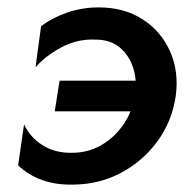

<svg xmlns="http://www.w3.org/2000/svg" viewBox="-20 -490 510 519"><path d="M141 -272 128 -189H370L436 -272ZM345 -230Q337 -187 313 -152.5Q289 -118 253.5 -97.5Q218 -77 175 -77Q129 -76 95 -97.5Q61 -119 45 -154L29 -43Q56 -17 93.5 -3.5Q131 10 176 9Q247 9 306.5 -22.5Q366 -54 405.5 -108Q445 -162 455 -230Q464 -296 440 -350.5Q416 -405 366 -437.5Q316 -470 247 -470Q202 -470 161.5 -456Q121 -442 91 -419L76 -308Q103 -339 146 -362Q189 -385 237 -383Q279 -383 304.5 -361Q330 -339 340.5 -305Q351 -271 345 -230Z"/></svg>

Font: Jost Medium
Style: Italic
Weight: 500
Italic angle: -5°
Version: Version 3.710